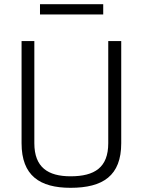

<svg xmlns="http://www.w3.org/2000/svg" viewBox="-20 -888 682 917"><path d="M473 -819V-868H171V-819ZM144 -692H83V-204C83 -49 170 9 317 9C472 9 559 -49 559 -204V-692H497V-204C497 -88 432 -46 317 -46C209 -46 144 -89 144 -204Z"/></svg>

Font: RazerF5 Light
Style: Regular
Weight: 300
Foundry: Razer Inc.
Version: Version 2